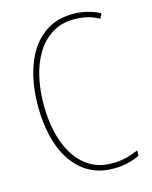

<svg xmlns="http://www.w3.org/2000/svg" viewBox="-111 -797 698 881"><g transform="rotate(-15 237.5 -357.0)"><path d="M321 -699Q259 -699 214.5 -671Q170 -643 141 -595.5Q112 -548 98 -486.5Q84 -425 84 -358Q84 -256 111.5 -178.5Q139 -101 191.5 -58Q244 -15 318 -15Q359 -15 391 -24Q423 -33 444 -43V-18Q421 -6 388.5 2Q356 10 318 10Q237 10 178 -35Q119 -80 88 -163Q57 -246 57 -359Q57 -432 72.5 -498Q88 -564 120.5 -615Q153 -666 203 -695Q253 -724 321 -724Q389 -724 449 -693L437 -670Q407 -687 377.5 -693Q348 -699 321 -699Z"/></g></svg>

Font: Noto Sans Khmer Condensed Thin
Style: Regular
Weight: 100
Width: 3
Designer: Danh Hong and the Monotype Design Team
Foundry: Monotype Imaging Inc.
Version: Version 2.004; ttfautohint (v1.8.4.7-5d5b)